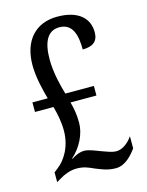

<svg xmlns="http://www.w3.org/2000/svg" viewBox="-112 -793 666 872"><g transform="rotate(-15 221.0 -357.0)"><path d="M324 10C369 10 403 -31 422 -57V-114C403 -86 374 -64 346 -64C323 -64 297 -76 276 -83C255 -91 225 -104 203 -104C187 -104 166 -98 144 -82L143 -85C186 -123 215 -181 215 -233C215 -271 210 -300 201 -332H323V-377H189C177 -417 160 -482 160 -545C160 -628 185 -675 240 -675C304 -675 317 -614 317 -550C365 -550 390 -569 390 -612C390 -676 344 -724 243 -724C140 -724 78 -654 78 -540C78 -484 93 -423 106 -377H34V-332H121C131 -296 139 -257 139 -217C139 -138 100 -83 68 -59L49 -44V2L64 -7C91 -23 118 -35 150 -35C182 -35 203 -26 229 -14C257 -3 284 10 324 10Z"/></g></svg>

Font: Noto Serif Ethiopic XCn
Style: Regular
Weight: 400
Width: 2
Designer: Monotype Design Team
Foundry: Monotype Imaging Inc.
Version: Version 2.102